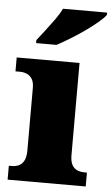

<svg xmlns="http://www.w3.org/2000/svg" viewBox="-54 -803 491 840"><g transform="rotate(5 191.0 -383.0)"><path d="M12 0V-61H24Q43 -61 57 -68Q71 -75 79 -91Q87 -107 87 -135V-409Q87 -434 78.5 -448Q70 -462 56 -468.5Q42 -475 24 -475H5V-536H281V-131Q281 -105 289 -89.5Q297 -74 311.5 -67.5Q326 -61 344 -61H355V0ZM84 -619Q99 -638 119 -664Q139 -690 158.5 -717Q178 -744 188 -766H382V-756Q373 -743 349.5 -723Q326 -703 295 -681Q264 -659 232 -639.5Q200 -620 174 -606H84Z"/></g></svg>

Font: Noto Serif Tibetan Black
Style: Regular
Weight: 900
Version: Version 2.103